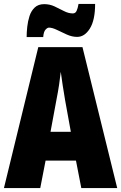

<svg xmlns="http://www.w3.org/2000/svg" viewBox="-20 -953 614 973"><path d="M392 0 365 -139H211L184 0H0L174 -714H398L574 0ZM310 -445Q303 -485 297.5 -522Q292 -559 288 -589Q285 -561 279.5 -524Q274 -487 266 -447L236 -285H339ZM115 -765Q115 -788 118 -816.5Q121 -845 129.5 -871.5Q138 -898 156 -915Q174 -932 204 -932Q232 -932 256.5 -920.5Q281 -909 304 -897Q327 -885 349 -885Q362 -885 368 -897.5Q374 -910 378 -933H462Q462 -851 435.5 -808.5Q409 -766 371 -766Q345 -766 318.5 -778Q292 -790 268.5 -801.5Q245 -813 228 -813Q220 -813 210.5 -802.5Q201 -792 199 -765Z"/></svg>

Font: Noto Sans Khmer UI ExtraCondensed Black
Style: Regular
Weight: 900
Width: 2
Designer: Danh Hong and the Monotype Design Team
Foundry: Monotype Imaging Inc.
Version: Version 2.002; ttfautohint (v1.8.4.7-5d5b)